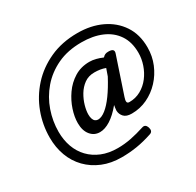

<svg xmlns="http://www.w3.org/2000/svg" viewBox="-171 -855 1226 1199"><g transform="rotate(-30 442.0 -255.5)"><path d="M247 -172Q247 -216 263.5 -266.5Q280 -317 312 -363Q344 -409 391.5 -438.5Q439 -468 501 -468Q523 -468 546.5 -462Q570 -456 593 -446L596 -448Q603 -456 612 -460Q621 -464 635 -464Q659 -464 667 -455.5Q675 -447 669 -430L581 -167Q574 -147 576 -136Q578 -125 593 -125Q638 -125 675.5 -146Q713 -167 739.5 -201.5Q766 -236 780.5 -278.5Q795 -321 795 -364Q795 -441 760 -493Q725 -545 663 -571.5Q601 -598 518 -598Q419 -598 344 -562.5Q269 -527 218 -467.5Q167 -408 141.5 -334.5Q116 -261 116 -185Q116 -126 134 -76Q152 -26 187 10.5Q222 47 272 67.5Q322 88 387 88Q435 88 482.5 78.5Q530 69 583 52Q608 44 618 74Q627 105 602 113Q542 133 488.5 141.5Q435 150 379 150Q303 150 242.5 125Q182 100 138.5 55.5Q95 11 72.5 -49.5Q50 -110 50 -181Q50 -273 82 -358.5Q114 -444 175.5 -512Q237 -580 325.5 -620.5Q414 -661 526 -661Q622 -661 697.5 -625.5Q773 -590 817 -524Q861 -458 861 -365Q861 -302 838 -246.5Q815 -191 775 -148Q735 -105 682.5 -80Q630 -55 570 -55Q531 -55 513.5 -74Q496 -93 495 -119Q495 -128 497 -138.5Q499 -149 500 -157Q457 -105 416.5 -79.5Q376 -54 340 -54Q299 -54 273 -86Q247 -118 247 -172ZM331 -186Q331 -168 335.5 -154.5Q340 -141 349 -134.5Q358 -128 369 -128Q394 -128 424.5 -152Q455 -176 488 -221.5Q521 -267 555 -331L573 -382Q554 -389 535 -392Q516 -395 494 -395Q452 -395 421.5 -373Q391 -351 371 -317.5Q351 -284 341 -248.5Q331 -213 331 -186Z"/></g></svg>

Font: Playwrite DE LA
Style: Regular
Weight: 400
Designer: Veronika Burian, José Scaglione
Foundry: TypeTogether
Version: Version 1.002